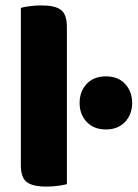

<svg xmlns="http://www.w3.org/2000/svg" viewBox="-20 -681 508 709"><path d="M151 8Q101 8 79 -8.5Q57 -25 57 -72V-652Q68 -655 88.5 -658Q109 -661 133 -661Q183 -661 205 -644.5Q227 -628 227 -581V-1Q216 2 195.5 5Q175 8 151 8ZM274 -301Q274 -343 300 -371Q326 -399 371 -399Q416 -399 442 -371Q468 -343 468 -301Q468 -259 442 -231Q416 -203 371 -203Q326 -203 300 -231Q274 -259 274 -301Z"/></svg>

Font: Baloo 2 ExtraBold
Style: Regular
Weight: 800
Designer: Sarang Kulkarni and Ek Type
Foundry: Ek Type
Version: Version 1.640;hotconv 1.0.111;makeotfexe 2.5.65597; ttfautoh